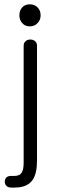

<svg xmlns="http://www.w3.org/2000/svg" viewBox="-20 -722 290 884"><path d="M88.9 -510.7V25.4Q88.9 57.6 81.1 70.3Q72.3 87.9 47.9 87.9H31.2Q16.6 87.9 8.8 95.7Q2 103.5 2 115.2Q2 125 8.8 132.8Q16.6 141.6 31.2 141.6H47.9Q106.4 141.6 130.9 105.5Q150.4 76.2 150.4 16.6V-511.7Q150.4 -525.4 140.6 -533.2Q131.8 -540 119.1 -540Q106.4 -540 97.7 -532.2Q88.9 -524.4 88.9 -510.7ZM117.2 -702.1Q93.8 -702.1 81.1 -686.5Q69.3 -672.9 69.3 -651.4Q69.3 -630.9 81.1 -617.2Q93.8 -600.6 117.2 -600.6Q140.6 -600.6 154.3 -617.2Q167 -630.9 167 -651.4Q167 -672.9 154.3 -686.5Q140.6 -702.1 117.2 -702.1Z"/></svg>

Font: Gulim
Style: Regular
Weight: 400
Version: Version 2.21